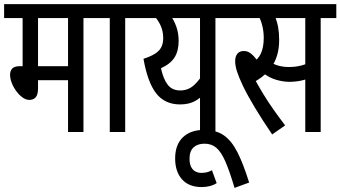

<svg xmlns="http://www.w3.org/2000/svg" viewBox="-20 -642 1656 934"><path d="M386 -554V0H311V-252H165V-212Q165 -181 153.5 -168.5Q142 -156 123 -156Q106 -156 89.5 -168Q73 -180 59 -199Q45 -218 37 -239Q29 -260 29 -279Q29 -296 39 -308Q49 -320 76 -320H90V-554H0V-622H462V-554ZM311 -554H165V-320H311Z M589 -554V0H514V-554H450V-622H665V-554Z M1104 -622V-554H1028V0H953V-216L979 -193Q960 -168 930 -151Q900 -134 856 -134Q782 -134 740 -187.5Q698 -241 678 -356Q729 -372 751.5 -394.5Q774 -417 774 -457Q774 -490 761 -518.5Q748 -547 728 -566L774 -554H653V-622ZM786 -554 806 -572Q826 -545 837.5 -513Q849 -481 849 -443Q849 -394 829 -362.5Q809 -331 763 -310Q775 -256 796.5 -229Q818 -202 857 -202Q896 -202 924.5 -228.5Q953 -255 970 -288L953 -239V-554Z M1121 272Q1097 191 1076.5 144Q1056 97 1032.5 77Q1009 57 975 57Q941 57 921.5 75Q902 93 902 130Q902 155 910 170.5Q918 186 931.5 192.5Q945 199 959 199Q974 199 986.5 196Q999 193 1011 186L1034 249Q1018 259 999.5 263.5Q981 268 961 268Q899 268 865.5 230.5Q832 193 832 129Q832 62 869.5 26Q907 -10 971 -10Q1031 -10 1069 16.5Q1107 43 1135.5 99.5Q1164 156 1192 246Z M1304 12Q1257 -57 1220.5 -117.5Q1184 -178 1161 -226Q1142 -266 1133 -294Q1124 -322 1124 -345Q1124 -368 1135 -381Q1146 -394 1167 -394Q1187 -394 1205.5 -377.5Q1224 -361 1242 -331L1204 -335Q1235 -351 1249 -381.5Q1263 -412 1263 -458Q1263 -489 1255.5 -518.5Q1248 -548 1237 -565L1281 -554H1092V-622H1412V-554H1288L1316 -566Q1328 -538 1333 -510Q1338 -482 1338 -448Q1338 -406 1328 -373Q1318 -340 1300 -314L1286 -297Q1271 -280 1252 -266Q1233 -252 1211 -240L1219 -257Q1237 -224 1260 -186Q1283 -148 1310.5 -109Q1338 -70 1367 -32ZM1387 -244Q1358 -244 1324.5 -253.5Q1291 -263 1260 -287L1280 -347Q1309 -330 1333 -323Q1357 -316 1386 -316Q1418 -316 1446.5 -323.5Q1475 -331 1503 -348V-272Q1477 -257 1448 -250.5Q1419 -244 1387 -244ZM1465 0V-554H1393V-622H1616V-554H1540V0Z"/></svg>

Font: Noto Sans Devanagari ExtraCondensed
Style: Regular
Weight: 400
Width: 2
Designer: Jelle Bosma - Monotype Design Team
Foundry: Monotype Imaging Inc.
Version: Version 2.006